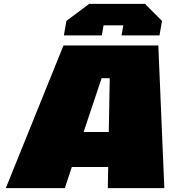

<svg xmlns="http://www.w3.org/2000/svg" viewBox="-20 -972 880 992"><path d="M310 -789 323 -864 441 -952H729L817 -864L804 -789H608L617 -841H515L506 -789ZM10 0 308 -737H798L829 0H537L539 -109H351L315 0ZM412 -290H542L547 -568H505Z"/></svg>

Font: Tomorrow ExtraBold
Style: Italic
Weight: 800
Italic angle: -10°
Designer: Tony de Marco, Monica Rizzolli
Foundry: Just in Type
Version: Version 2.002